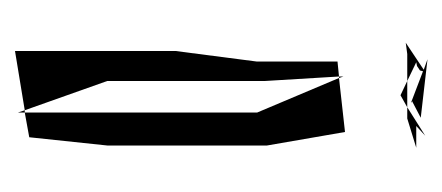

<svg xmlns="http://www.w3.org/2000/svg" viewBox="-187 -400 590 256"><g transform="rotate(90 108.0 -272.0)"><path d="M130 -320V-10L163 -16L174 -120V-333L156 -437L84 -429ZM62 -427V-319L48 -211V3L127 -10L88 -120V-330L82 -429ZM130 -1V-10H127ZM82 -429H84L82 -435V-434ZM137 -538 59 -547 73 -542 37 -518 52 -520H88L63 -532L68 -533L74 -537L75 -541L117 -525L115 -527H116ZM123 -520H138L177 -532H148L161 -544ZM107 -511 123 -520H88Z"/></g></svg>

Font: Quebrada
Style: Regular
Weight: 400
Designer: deFharo
Foundry: deFharo
Version: Version 1.034 2012